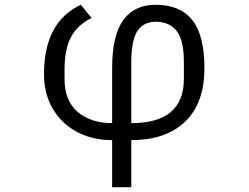

<svg xmlns="http://www.w3.org/2000/svg" viewBox="-20 -573 1040 803"><path d="M449 13Q366 13 301.5 -21.5Q237 -56 200.5 -118.5Q164 -181 164 -263Q164 -481 318 -553L363 -498Q304 -469 277 -418Q250 -367 250 -283V-242Q250 -151 305.5 -104.5Q361 -58 449 -58V-288Q449 -425 495.5 -489Q542 -553 631 -553Q733 -553 784 -489.5Q835 -426 835 -288Q835 -142 754.5 -64.5Q674 13 529 13V210H449ZM529 -58Q749 -58 749 -243V-314Q749 -405 719 -443.5Q689 -482 631 -482Q580 -482 554.5 -443Q529 -404 529 -313Z"/></svg>

Font: IBM Plex Sans JP
Style: Regular
Weight: 400
Designer: Mike Abbink; Paul van der Laan; Pieter van Rosmalen; Wujin Sim; Yejin Wi; Jinhee Kim; Boomi Park; Yona Kim; Kichan Ma
Foundry: Sandoll Inc.
Version: Version 1.001